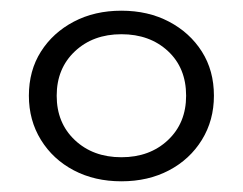

<svg xmlns="http://www.w3.org/2000/svg" viewBox="-20 -766 454 359"><path d="M328 -587Q328 -639 294 -670.5Q260 -702 207 -702Q154 -702 120 -670Q86 -638 86 -587Q86 -536 120 -504Q154 -472 207 -472Q260 -472 294 -504Q328 -536 328 -587ZM34 -587Q34 -634 56.5 -669.5Q79 -705 118 -725.5Q157 -746 207 -746Q257 -746 296 -725.5Q335 -705 357.5 -669.5Q380 -634 380 -587Q380 -541 357.5 -504.5Q335 -468 296 -447.5Q257 -427 207 -427Q157 -427 118 -447.5Q79 -468 56.5 -504.5Q34 -541 34 -587Z"/></svg>

Font: Modern
Style: Small
Weight: 400
Designer: Julieta Ulanovsky
Foundry: Julieta Ulanovsky
Version: Version 8.000